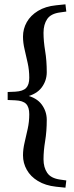

<svg xmlns="http://www.w3.org/2000/svg" viewBox="-20 -733 344 889"><path d="M15.5 -270V-307L51 -308.5Q86 -310.5 100.8 -325.5Q115.5 -340.5 115.5 -373Q115.5 -408 108.2 -441Q101 -474 93.8 -504.5Q86.5 -535 86.5 -563.5Q86.5 -599.5 104 -630.5Q121.5 -661.5 155.8 -682.5Q190 -703.5 239.5 -708.5L283 -713L287 -679.5L258.5 -675.5Q215.5 -670 198.5 -644.8Q181.5 -619.5 181.5 -581.5Q181.5 -542.5 189 -497.5Q196.5 -452.5 196.5 -399Q196.5 -359.5 173 -328Q149.5 -296.5 99 -284.5V-292.5Q149.5 -281 173 -249.2Q196.5 -217.5 196.5 -178Q196.5 -125 189 -79.8Q181.5 -34.5 181.5 4.5Q181.5 42 198.5 67.2Q215.5 92.5 258.5 98.5L287 102.5L283 136L239.5 131.5Q190 126 155.8 105.2Q121.5 84.5 104 53.2Q86.5 22 86.5 -13.5Q86.5 -42 93.8 -72.8Q101 -103.5 108.2 -136.2Q115.5 -169 115.5 -204Q115.5 -237 100.8 -252Q86 -267 51 -268.5Z"/></svg>

Font: Newsreader 24pt SemiBold
Style: Regular
Weight: 600
Designer: Hugues Gentile
Foundry: Production Type
Version: Version 1.003